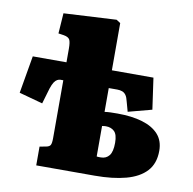

<svg xmlns="http://www.w3.org/2000/svg" viewBox="-84 -853 942 937"><g transform="rotate(10 387.0 -384.0)"><path d="M156 0V-93L188 -99Q204 -102 209 -111Q214 -120 214 -146V-432H200Q192 -432 184 -427.5Q176 -423 169 -412.5Q162 -402 155 -381L132 -303L15 -335L47 -521H214V-588Q214 -621 207.5 -633Q201 -645 178 -649L151 -653L158 -754L419 -768L439 -755V-521H645L667 -366L550 -335L537 -382Q532 -404 524.5 -414.5Q517 -425 506 -429Q495 -433 481 -433H439V-315Q453 -317 468 -317.5Q483 -318 503 -318Q574 -318 626 -302.5Q678 -287 706.5 -255.5Q735 -224 735 -174Q735 -111 700 -73Q665 -35 600 -17.5Q535 0 445 0ZM460 -93Q486 -93 501 -112Q516 -131 516 -175Q516 -216 500 -231.5Q484 -247 458 -247Q454 -247 449 -246.5Q444 -246 439 -245V-94Q443 -93 448 -93Q453 -93 460 -93Z"/></g></svg>

Font: Literata Black
Style: Regular
Weight: 900
Designer: Latin by Veronika Burian and Jose Scaglione. Greek by Irene Vlachou. Cyrillic by Vera Evstafieva.
Foundry: TypeTogether
Version: Version 3.103;gftools[0.9.29]